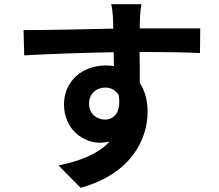

<svg xmlns="http://www.w3.org/2000/svg" viewBox="-20 -823 1040 912"><path d="M930 -571 931 -688H644C644 -727 645 -766 652 -803H508C516 -777 518 -719 518 -687C385 -684 205 -680 92 -680L95 -560C220 -567 367 -572 520 -575L521 -509C509 -511 496 -512 482 -512C373 -512 284 -439 284 -327C284 -206 378 -145 455 -145C466 -145 481 -147 500 -150C444 -90 358 -58 258 -37L363 69C606 2 681 -164 681 -292C681 -344 669 -392 644 -429C644 -472 644 -525 643 -576C780 -576 870 -574 930 -571ZM403 -329C403 -381 440 -407 479 -407C507 -407 529 -395 544 -372C557 -286 519 -255 479 -255C440 -255 403 -282 403 -329Z"/></svg>

Font: Spoqa Han Sans Neo Bold
Style: Bold
Weight: 700
Designer: [Spoqa Han Sans Neo] Dong-huui Kim  Younghwa Kang  Yujin Lee  [Noto Sans] Ryoko NISHIZUKA  (kana & ideographs); Paul D. 
Foundry: Spoqa (http://www.spoqa-han-sans.com)
Version: Version 1.100;hotconv 1.0.109;makeotfexe 2.5.65596